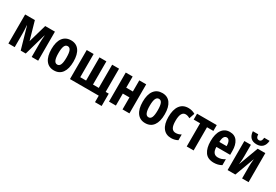

<svg xmlns="http://www.w3.org/2000/svg" viewBox="64 -1883 4508 3132"><g transform="rotate(30 2318.0 -316.5)"><path d="M56 0V-547H239L336 -206L434 -547H617V0H495V-261Q495 -292 497 -329.5Q499 -367 503 -406H499L383 0H288L172 -407H168Q171 -369 173 -332Q175 -295 175 -262V0Z M916 10Q817 10 763 -64Q709 -138 709 -274Q709 -411 763.5 -484Q818 -557 919 -557Q1018 -557 1071 -484Q1124 -411 1124 -275Q1124 -138 1070.5 -64Q1017 10 916 10ZM917 -100Q956 -100 974 -142Q992 -184 992 -275Q992 -365 974 -406Q956 -447 917 -447Q878 -447 859.5 -404.5Q841 -362 841 -273Q841 -185 859.5 -142.5Q878 -100 917 -100Z M1758 122V0H1216V-547H1346V-110H1456V-547H1586V-110H1695V-547H1825V-110H1883V122Z M1951 0V-547H2081V-337H2206V-547H2336V0H2206V-226H2081V0Z M2635 10Q2536 10 2482 -64Q2428 -138 2428 -274Q2428 -411 2482.5 -484Q2537 -557 2638 -557Q2737 -557 2790 -484Q2843 -411 2843 -275Q2843 -138 2789.5 -64Q2736 10 2635 10ZM2636 -100Q2675 -100 2693 -142Q2711 -184 2711 -275Q2711 -365 2693 -406Q2675 -447 2636 -447Q2597 -447 2578.5 -404.5Q2560 -362 2560 -273Q2560 -185 2578.5 -142.5Q2597 -100 2636 -100Z M3124 10Q3024 10 2969.5 -62Q2915 -134 2915 -267Q2915 -408 2970 -483Q3025 -558 3128 -558Q3199 -558 3257 -523L3222 -420Q3179 -446 3140 -446Q3094 -446 3070.5 -403Q3047 -360 3047 -271Q3047 -182 3071.5 -141Q3096 -100 3148 -100Q3200 -100 3247 -129V-21Q3223 -7 3191 1.5Q3159 10 3124 10Z M3415 0V-437H3294V-547H3665V-437H3545V0Z M3928 10Q3812 10 3760 -65Q3708 -140 3708 -270Q3708 -409 3761 -483.5Q3814 -558 3909 -558Q4003 -558 4050 -490.5Q4097 -423 4097 -309V-236H3838Q3839 -98 3943 -98Q3977 -98 4007 -107.5Q4037 -117 4072 -139V-27Q4039 -8 4002.5 1Q3966 10 3928 10ZM3839 -330H3976Q3976 -389 3958.5 -422Q3941 -455 3909 -455Q3878 -455 3859.5 -426Q3841 -397 3839 -330Z M4185 0V-547H4308V-333Q4308 -296 4306.5 -262.5Q4305 -229 4299 -182H4301L4436 -547H4580V0H4458V-216Q4458 -287 4467 -363H4465L4331 0ZM4382 -599Q4310 -599 4270 -639Q4230 -679 4225 -755H4326Q4329 -677 4383 -677Q4435 -677 4439 -755H4540Q4534 -679 4493.5 -639Q4453 -599 4382 -599Z"/></g></svg>

Font: Noto Sans ExtraCondensed
Style: Bold
Weight: 700
Width: 2
Designer: Monotype Design Team
Foundry: Monotype Imaging Inc.
Version: Version 2.013; ttfautohint (v1.8.4.7-5d5b)